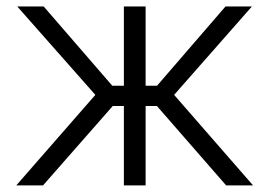

<svg xmlns="http://www.w3.org/2000/svg" viewBox="-20 -562 816 582"><path d="M29.3 0 269 -274.4 32.2 -542.5H112.3L320.3 -302.2H355.5V-542.5H421.4V-302.2H456.1L663.6 -542.5H743.7L507.8 -274.4L747.1 0H665.5L455.6 -240.7H421.4V0H355.5V-240.7H321.8L110.4 0Z"/></svg>

Font: Inter 16pt Light
Style: Regular
Weight: 300
Version: Version 4.001;git-66647c0bb